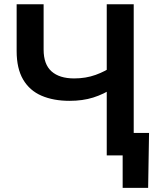

<svg xmlns="http://www.w3.org/2000/svg" viewBox="-20 -748 751 924"><path d="M314.9 -262.7Q237.3 -262.7 179.9 -287.4Q122.6 -312 91.3 -365.2Q60.1 -418.5 60.1 -502V-727.5H189.9V-509.3Q189.9 -438.5 228 -404.5Q266.1 -370.6 336.9 -370.6Q393.1 -370.6 440.4 -387.7Q487.8 -404.8 525.9 -432.1V-325.2Q479 -294.4 428.5 -278.6Q377.9 -262.7 314.9 -262.7ZM493.7 0V-727.5H623.5V0ZM570.3 156.2V0H530.3V-108.4H697.3L692.9 156.2Z"/></svg>

Font: Inter 24pt SemiBold
Style: Regular
Weight: 600
Designer: Rasmus Andersson
Foundry: rsms
Version: Version 4.001;git-66647c0bb